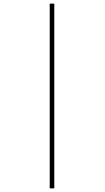

<svg xmlns="http://www.w3.org/2000/svg" viewBox="-20 -783 575 1054"><path d="M253 -763H278V251H253Z"/></svg>

Font: Noto Sans Gujarati Thin
Style: Regular
Weight: 100
Designer: Jelle Bosma - Monotype Design Team, Universal Thirst
Foundry: Monotype Imaging Inc.
Version: Version 2.106; ttfautohint (v1.8.4.7-5d5b)